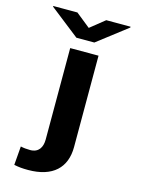

<svg xmlns="http://www.w3.org/2000/svg" viewBox="-138 -815 814 1106"><g transform="rotate(15 268.5 -262.0)"><path d="M124 99C103 99 84 97 67 93L58 205C87 211 108 213 142 213C289 213 364 140 364 17V-528H195V17C195 63 175 99 124 99ZM268 -668 182 -737H38V-733L214 -595H321L499 -732V-737H354Z"/></g></svg>

Font: Asimov
Style: XWid
Weight: 500
Designer: Google
Version: Version 2.000980; 2014